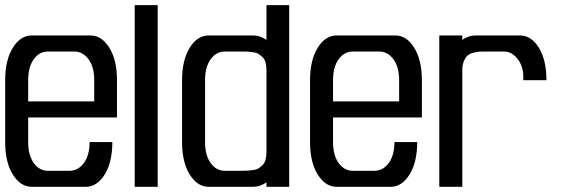

<svg xmlns="http://www.w3.org/2000/svg" viewBox="-20 -722 2186 742"><path d="M432.1 -412.1V-268.1H88.9V-172.9Q88.9 -121.6 110.6 -91.8Q132.3 -62 165 -62H249Q281.7 -62 304 -91.8Q326.2 -121.6 326.2 -172.9H414.1Q414.1 -95.2 384.5 -47.6Q355 0 311 0H103Q59.1 0 29.5 -47.6Q0 -95.2 0 -172.9V-412.1Q0 -489.7 29.5 -537.4Q59.1 -585 103 -585H329.1Q373 -585 402.6 -537.4Q432.1 -489.7 432.1 -412.1ZM344.2 -330.1V-412.1Q344.2 -463.4 322 -493.2Q299.8 -522.9 267.1 -522.9H165Q132.3 -522.9 110.6 -493.2Q88.9 -463.4 88.9 -412.1V-330.1Z M500.5 0V-702.1H589.4V0Z M1009.8 -134.8V-450.2Q1009.8 -467.8 1006.1 -481Q1002.4 -494.1 994.1 -501.7Q985.8 -509.3 978.5 -513.9Q971.2 -518.6 957.5 -520.3Q943.8 -522 936.5 -522.5Q929.2 -522.9 914.6 -522.9H848.6Q815.9 -522.9 794.2 -493.2Q772.5 -463.4 772.5 -412.1V-172.9Q772.5 -121.6 794.2 -91.8Q815.9 -62 848.6 -62H914.6Q929.2 -62 936.5 -62.5Q943.8 -63 957.5 -64.7Q971.2 -66.4 978.5 -71Q985.8 -75.7 994.1 -83.3Q1002.4 -90.8 1006.1 -104Q1009.8 -117.2 1009.8 -134.8ZM1097.7 -702.1V0H1009.8V-17.1Q983.9 0 958.5 0H786.6Q742.7 0 713.1 -47.6Q683.6 -95.2 683.6 -172.9V-412.1Q683.6 -489.7 713.1 -537.4Q742.7 -585 786.6 -585H958.5Q983.9 -585 1009.8 -567.9V-702.1Z M1610.4 -412.1V-268.1H1267.1V-172.9Q1267.1 -121.6 1288.8 -91.8Q1310.5 -62 1343.3 -62H1427.2Q1460 -62 1482.2 -91.8Q1504.4 -121.6 1504.4 -172.9H1592.3Q1592.3 -95.2 1562.7 -47.6Q1533.2 0 1489.3 0H1281.2Q1237.3 0 1207.8 -47.6Q1178.2 -95.2 1178.2 -172.9V-412.1Q1178.2 -489.7 1207.8 -537.4Q1237.3 -585 1281.2 -585H1507.3Q1551.3 -585 1580.8 -537.4Q1610.4 -489.7 1610.4 -412.1ZM1522.5 -330.1V-412.1Q1522.5 -463.4 1500.2 -493.2Q1478 -522.9 1445.3 -522.9H1343.3Q1310.5 -522.9 1288.8 -493.2Q1267.1 -463.4 1267.1 -412.1V-330.1Z M1766.6 -450.2V0H1677.7V-585H1766.6V-567.9Q1791 -585 1816.9 -585H1988.8Q2033.2 -585 2062.5 -537.6Q2091.8 -490.2 2091.8 -412.1H2002Q2005.4 -460 1982.4 -491.5Q1959.5 -522.9 1926.8 -522.9H1860.8Q1843.3 -522.9 1834.2 -522.5Q1825.2 -522 1810.1 -518.3Q1794.9 -514.6 1787.1 -507.6Q1779.3 -500.5 1772.9 -485.8Q1766.6 -471.2 1766.6 -450.2Z"/></svg>

Font: Favorite Color
Style: Regular
Weight: 400
Designer: Bryce Wilner
Version: Version 1.000;PS 1.0;hotconv 16.6.51;makeotf.lib2.5.65220 DE